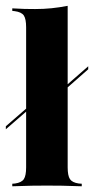

<svg xmlns="http://www.w3.org/2000/svg" viewBox="-26 -651 328 671"><path d="M-5.6 -199.2V-209.7L136.3 -333.1V-322.6ZM140.3 -283.9V-295.2L282.3 -419.4V-408.9ZM137.9 -2.4Q112.9 -2.4 85.9 -2Q58.9 -1.6 16.9 0V-8.9L26.6 -9.7Q49.2 -12.9 57.3 -25Q65.3 -37.1 65.3 -66.1V-209.7H210.5V-66.1Q210.5 -37.1 218.5 -25Q226.6 -12.9 249.2 -9.7L259.7 -8.9V0Q217.7 -1.6 190.7 -2Q163.7 -2.4 137.9 -2.4ZM65.3 -209.7V-555.6Q65.3 -584.7 57.3 -596.8Q49.2 -608.9 25 -612.1L16.9 -612.9V-621.8Q41.1 -620.2 59.7 -619.8Q78.2 -619.4 96.8 -619.4Q126.6 -619.4 154 -622.2Q181.5 -625 210.5 -630.6V-621.8V-209.7Z"/></svg>

Font: Playfair 144pt SemiCondensed Black
Style: Regular
Weight: 900
Width: 4
Designer: Claus Eggers Sørensen
Foundry: Claus Eggers Sørensen
Version: Version 2.203